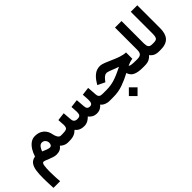

<svg xmlns="http://www.w3.org/2000/svg" viewBox="29 -1555 2737 2737"><g transform="rotate(-45 1397.0 -187.0)"><path d="M574.7 -233.9C566.4 -285.2 544.4 -325.7 509.8 -355.5C474.6 -384.8 430.7 -399.4 378.4 -399.4C344.2 -399.4 313.5 -389.6 286.6 -370.1C232.4 -331.1 194.3 -263.7 172.4 -191.4C131.8 -184.1 102.1 -167.5 83 -141.1C43.9 -88.4 35.6 -1.5 35.6 113.3C35.6 174.3 39.1 240.7 42.5 311H176.8C173.8 283.2 167.5 195.3 167.5 113.3C167.5 65.9 169.9 26.4 174.8 -5.4C179.7 -37.1 189.5 -53.2 204.1 -53.2C240.7 -53.2 339.8 7.8 409.7 7.8C468.3 7.8 504.4 -11.7 532.2 -49.3C544.4 -36.1 561 -24.4 581.1 -14.6C601.1 -4.9 621.1 0 642.1 0H655.8V-141.1H642.6C605 -141.1 582.5 -193.4 574.7 -233.9ZM455.1 -187C455.1 -157.7 443.8 -130.9 412.1 -130.9C397.9 -130.9 380.9 -135.3 359.9 -143.6C338.9 -151.9 317.4 -160.6 295.4 -170.4C310.1 -211.9 336.9 -263.7 380.4 -263.7C402.8 -263.7 420.9 -255.9 434.6 -240.2C448.2 -224.6 455.1 -207 455.1 -187Z M1231.9 0C1288.1 0 1325.7 -24.9 1352.5 -58.1C1379.4 -22.5 1426.3 0 1486.3 0H1500V-141.1H1485.4C1435.1 -141.1 1413.1 -157.7 1409.7 -206.1L1399.4 -347.2L1276.9 -332C1278.3 -312 1279.8 -290.5 1281.2 -268.6C1282.7 -246.6 1283.2 -229.5 1283.2 -217.8C1283.2 -168.9 1271.5 -141.1 1231 -141.1C1189.9 -141.1 1174.3 -165.5 1171.9 -206.1L1161.6 -337.9L1039.1 -322.8C1042 -289.1 1045.4 -230 1045.4 -217.8C1045.4 -189 1041 -169.4 1031.7 -158.2C1022.5 -147 1004.4 -141.1 977.5 -141.1C934.1 -141.1 910.6 -162.6 907.7 -206.1L897.5 -337.9L774.9 -322.8C777.8 -288.6 781.2 -231.9 781.2 -217.8C781.2 -184.1 773.9 -163.1 758.8 -154.3C743.7 -145.5 717.8 -141.1 682.1 -141.1H636.2V0H681.2C756.8 0 803.2 -23.9 838.9 -61.5C867.7 -24.4 910.6 0 976.6 0C1033.7 0 1074.2 -27.3 1107.4 -62.5C1134.8 -27.3 1173.8 0 1231.9 0Z M1728 145.5 1815.4 232.9 1903.3 145.5 1815.4 57.6ZM2138.7 -322.8C2006.3 -324.2 1828.6 -450.2 1738.3 -450.2C1694.8 -450.2 1657.2 -438 1625 -413.1C1592.8 -388.2 1564.9 -356.4 1542 -318.8L1520 -283.7L1629.4 -230L1655.3 -262.7C1664.6 -274.9 1676.3 -286.1 1690.4 -297.4C1704.6 -308.1 1720.2 -313.5 1737.8 -313.5C1760.7 -313.5 1822.8 -285.6 1922.9 -248.5C1774.9 -176.8 1690.9 -141.1 1563.5 -141.1H1480.5V0H1562C1629.9 0 1694.3 -10.7 1754.4 -32.2C1814.5 -53.2 1874.5 -80.1 1934.6 -112.3C1947.8 -68.8 1972.7 -39.6 2009.3 -23.9C2045.4 -7.8 2093.3 0 2152.8 0H2181.6V-141.1H2154.8C2126 -141.1 2100.1 -142.6 2076.2 -145C2052.2 -147.5 2037.1 -153.3 2030.8 -162.6C2059.6 -175.8 2101.1 -191.4 2138.7 -195.3Z M2278.3 -233.4C2278.3 -169.4 2254.4 -141.1 2188.5 -141.1H2162.1V0H2191.9C2230 0 2260.7 -5.4 2283.7 -16.6C2306.6 -27.8 2326.7 -43 2343.8 -63C2376.5 -21.5 2416 0 2484.9 0H2499.5V-141.1H2483.9C2454.1 -141.1 2434.6 -148.9 2424.8 -164.6C2414.6 -179.7 2409.7 -202.6 2409.7 -233.4V-684.6H2278.3Z M2480 0H2516.6C2665.5 0 2727.5 -77.1 2727.5 -226.1V-684.6H2596.2V-237.8C2596.2 -205.1 2591.3 -181.2 2582 -165C2572.8 -148.9 2550.8 -141.1 2517.1 -141.1H2480Z"/></g></svg>

Font: Vazirmatn ExtraBold
Style: Regular
Weight: 800
Designer: Saber Rastikerdar
Foundry: Saber Rastikerdar
Version: Version 33.003